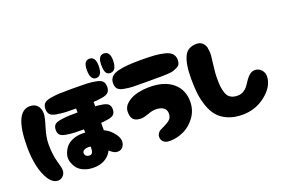

<svg xmlns="http://www.w3.org/2000/svg" viewBox="-111 -1225 2320 1584"><g transform="rotate(-20 1049.5 -433.5)"><path d="M485 -10Q568 -10 617.5 -60Q667 -110 667 -202Q667 -329 667.5 -429Q668 -529 668 -535Q668 -560 644 -575Q620 -590 590.5 -590.5Q561 -591 537 -576.5Q513 -562 513 -535Q513 -478 514.5 -391.5Q516 -305 517.5 -239.5Q519 -174 519 -170Q519 -116 487 -116Q455 -116 447 -141Q440 -166 466 -178Q478 -184 496 -184Q530 -184 558 -172Q586 -160 604.5 -142.5Q623 -125 640 -107.5Q657 -90 676 -78Q695 -66 717 -66Q743 -66 760.5 -86Q778 -106 778 -138Q778 -158 763 -184.5Q748 -211 717 -239.5Q686 -268 626.5 -287.5Q567 -307 490 -307Q442 -307 403.5 -290.5Q365 -274 345 -248Q325 -222 315 -190.5Q305 -159 314 -127Q323 -95 342 -69Q361 -43 398.5 -26.5Q436 -10 485 -10ZM173 -10Q198 -10 217 -30Q236 -50 236 -79Q236 -99 217.5 -163.5Q199 -228 199 -318Q199 -381 224 -460Q249 -539 249 -571Q249 -613 226.5 -640Q204 -667 160 -667Q25 -667 25 -356Q25 -271 41 -194Q57 -117 91.5 -63.5Q126 -10 173 -10ZM435 -335.5Q469 -334 545 -334Q621 -334 655 -335.5Q689 -337 728.5 -343.5Q768 -350 782 -366Q796 -382 796 -409Q796 -436 782 -452Q768 -468 728.5 -474.5Q689 -481 655 -482.5Q621 -484 545 -484Q469 -484 435 -482.5Q401 -481 361.5 -474.5Q322 -468 308.5 -452Q295 -436 295 -409Q295 -382 308.5 -366Q322 -350 361.5 -343.5Q401 -337 435 -335.5ZM545 -518Q628 -518 664 -519.5Q700 -521 743 -528Q786 -535 801 -552.5Q816 -570 816 -600Q816 -630 801 -647.5Q786 -665 743 -672.5Q700 -680 664 -681.5Q628 -683 545 -683Q463 -683 426.5 -681.5Q390 -680 347 -672.5Q304 -665 289 -647.5Q274 -630 274 -600Q274 -570 289 -552.5Q304 -535 347 -528Q390 -521 426.5 -519.5Q463 -518 545 -518ZM880 -697Q936 -697 936 -790Q936 -867 882 -867Q831 -867 831 -784Q831 -742 841.5 -719.5Q852 -697 880 -697ZM756 -697Q809 -697 809 -786Q809 -867 756 -867Q705 -867 705 -787Q705 -697 756 -697Z M1150 -2Q1213 -2 1273 -30Q1333 -58 1375.5 -117Q1418 -176 1418 -251Q1418 -356 1344.5 -417Q1271 -478 1144 -478Q1085 -478 1033 -465.5Q981 -453 942.5 -421.5Q904 -390 904 -344Q904 -298 925 -277.5Q946 -257 992 -257Q1016 -257 1056.5 -272Q1097 -287 1125 -287Q1169 -287 1194 -269.5Q1219 -252 1219 -218Q1219 -185 1199.5 -166.5Q1180 -148 1139 -129Q1116 -119 1106 -113Q1096 -107 1086.5 -93.5Q1077 -80 1077 -61Q1077 -37 1095 -19.5Q1113 -2 1150 -2ZM1196 -526Q1243 -526 1265.5 -526Q1288 -526 1322.5 -528Q1357 -530 1373 -535.5Q1389 -541 1407 -550Q1425 -559 1432 -573.5Q1439 -588 1439 -609Q1439 -642 1419.5 -663.5Q1400 -685 1358.5 -695Q1317 -705 1271.5 -708.5Q1226 -712 1155 -712Q1084 -712 1038.5 -708.5Q993 -705 951.5 -695Q910 -685 890.5 -663.5Q871 -642 871 -609Q871 -578 885.5 -560.5Q900 -543 941 -535.5Q982 -528 1012 -527Q1042 -526 1114 -526Q1141 -526 1155 -526Q1169 -526 1196 -526Z M1789 0Q1903 0 1991 -69.5Q2079 -139 2084 -223Q2087 -260 2063.5 -286Q2040 -312 2007 -312Q1982 -312 1962 -296.5Q1942 -281 1927 -259Q1912 -237 1897 -215Q1882 -193 1858 -177.5Q1834 -162 1804 -162Q1767 -162 1743 -176.5Q1719 -191 1708.5 -220.5Q1698 -250 1694.5 -280Q1691 -310 1691 -357Q1691 -398 1699 -458.5Q1707 -519 1709.5 -548.5Q1712 -578 1704 -623Q1683 -680 1629 -680Q1553 -680 1523 -623Q1489 -559 1489 -423Q1489 -350 1496 -292Q1503 -234 1523 -177.5Q1543 -121 1575.5 -83.5Q1608 -46 1662 -23Q1716 0 1789 0Z"/></g></svg>

Font: Cherry Bomb
Style: Regular
Weight: 400
Designer: satsuyako
Foundry: satsuyako
Version: Version 4.0